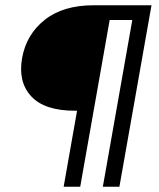

<svg xmlns="http://www.w3.org/2000/svg" viewBox="-20 -710 604 730"><path d="M336 -690H556L434 0H371L483 -634H397L285 0H222L273 -289H265Q149 -289 98.5 -344Q48 -399 64 -489Q80 -579 150 -634.5Q220 -690 336 -690Z"/></svg>

Font: Poppins Light
Style: Italic
Weight: 300
Italic angle: -10°
Designer: Ninad Kale (Devanagari), Jonny Pinhorn (Latin)
Foundry: Indian Type Foundry
Version: Version 3.200;PS 1.000;hotconv 16.6.54;makeotf.lib2.5.65590